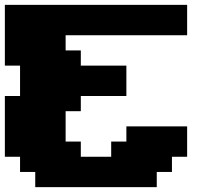

<svg xmlns="http://www.w3.org/2000/svg" viewBox="-20 -645 915 790"><path d="M125 125H625V62.5H687.5V0H750V-125H500V-62.5H437.5V0H312.5V-62.5H250V-187.5H312.5V-250H500V-375H312.5V-437.5H250V-500H750V-625H0V-375H62.5V-250H0V0H62.5V62.5H125Z"/></svg>

Font: Faithful 32x
Style: Bold
Weight: 400
Foundry: Faithful Resource Pack
Version: Version 1.0; January 27, 2023